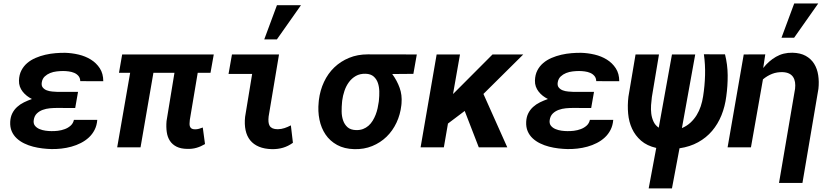

<svg xmlns="http://www.w3.org/2000/svg" viewBox="-20 -838 4735 1092"><path d="M304.7 -224.1Q285.6 -224.1 263.9 -222.2Q242.2 -220.2 222.9 -213.1Q203.6 -206.1 189.5 -192.4Q175.3 -178.7 171.9 -155.3Q168.9 -135.3 178.7 -123Q188.5 -110.8 204.6 -104Q220.7 -97.2 239.3 -94.7Q257.8 -92.3 272 -92.3Q289.1 -91.8 309.6 -94.2Q330.1 -96.7 348.9 -103.8Q367.7 -110.8 381.8 -123.5Q396 -136.2 400.4 -156.2H533.2Q530.8 -124.5 518.1 -99.6Q505.4 -74.7 485.4 -56.2Q465.3 -37.6 439.9 -24.7Q414.6 -11.7 386.2 -3.9Q357.9 3.9 328.9 7.1Q299.8 10.3 272.5 9.8Q248.5 9.3 221.7 6.1Q194.8 2.9 168.2 -3.9Q141.6 -10.7 117.4 -22.5Q93.3 -34.2 75 -51.3Q56.6 -68.4 46.6 -91.6Q36.6 -114.7 38.1 -145.5Q39.6 -172.9 50 -193.6Q60.5 -214.4 77.4 -229.7Q94.2 -245.1 116.2 -255.9Q138.2 -266.6 161.6 -274.9Q146 -282.7 132.6 -293.2Q119.1 -303.7 108.9 -316.9Q98.6 -330.1 93 -345.7Q87.4 -361.3 87.9 -379.9Q88.9 -412.6 101.6 -437.3Q114.3 -461.9 135 -479.5Q155.8 -497.1 182.4 -508.5Q209 -520 237.8 -526.6Q266.6 -533.2 295.9 -535.6Q325.2 -538.1 351.1 -537.6Q388.7 -536.6 427 -527.6Q465.3 -518.6 496.6 -499.3Q527.8 -480 547.6 -449.7Q567.4 -419.4 567.4 -376L436.5 -376.5Q436 -394.5 426.3 -406Q416.5 -417.5 402.1 -423.6Q387.7 -429.7 370.6 -431.9Q353.5 -434.1 338.9 -434.1Q322.3 -434.1 302.5 -431.9Q282.7 -429.7 265.1 -422.6Q247.6 -415.5 234.4 -403.1Q221.2 -390.6 217.8 -370.6Q214.4 -351.6 223.1 -340.6Q231.9 -329.6 246.1 -324.2Q260.3 -318.8 277.3 -317.4Q294.4 -315.9 307.6 -315.4H423.8L407.7 -223.6Z M1177.2 -423.8H1104.5L1059.6 -156.2Q1058.6 -145.5 1058.1 -135.7Q1057.6 -126 1060.3 -118.7Q1063 -111.3 1069.6 -106.9Q1076.2 -102.5 1089.4 -102.5Q1101.1 -102.5 1111.6 -105.5Q1122.1 -108.4 1133.3 -112.8L1146 -18.6Q1122.1 -4.4 1097.4 2.7Q1072.8 9.8 1044.9 8.8Q1008.3 8.3 984.1 -3.9Q960 -16.1 946.3 -37.1Q932.6 -58.1 928.5 -86.7Q924.3 -115.2 927.2 -149.4L972.2 -423.8H852.5L779.3 0H646.5L720.2 -423.8H656.7L674.8 -528.3H1195.8Z M1299.3 -528.3H1566.9L1507.8 -175.3Q1505.9 -158.2 1507.1 -144.8Q1508.3 -131.3 1513.9 -122.1Q1519.5 -112.8 1530.8 -107.9Q1542 -103 1560.1 -103Q1580.6 -103.5 1598.6 -109.6Q1616.7 -115.7 1634.3 -125L1646 -25.9Q1618.7 -6.3 1589.6 2.2Q1560.5 10.7 1527.3 10.3Q1483.9 9.3 1452.9 -3.7Q1421.9 -16.6 1402.8 -40.3Q1383.8 -64 1376.7 -97.7Q1369.6 -131.3 1374 -173.3L1414.1 -417.5H1279.8ZM1555.2 -808.6H1691.9L1554.7 -613.8H1482.9Z M2331.1 -418 2210.9 -417Q2238.3 -379.4 2252.9 -338.6Q2267.6 -297.9 2263.7 -250.5L2262.7 -239.7Q2256.8 -186.5 2235.1 -140.4Q2213.4 -94.2 2178.5 -60.3Q2143.6 -26.4 2096.9 -7.3Q2050.3 11.7 1995.1 10.3Q1938 8.8 1897.2 -13.7Q1856.4 -36.1 1831.5 -73Q1806.6 -109.9 1796.9 -157.5Q1787.1 -205.1 1792.5 -257.3L1793.5 -268.1Q1800.3 -324.2 1822.8 -372.1Q1845.2 -419.9 1881.3 -454.6Q1917.5 -489.3 1965.6 -509Q2013.7 -528.8 2071.8 -528.8L2350.6 -528.3ZM1925.3 -255.9Q1922.9 -231.4 1923.1 -204.3Q1923.3 -177.2 1931.2 -153.8Q1939 -130.4 1956.3 -114.7Q1973.6 -99.1 2005.4 -98.1Q2027.3 -97.7 2044.7 -104.2Q2062 -110.8 2075.7 -122.8Q2089.4 -134.8 2099.4 -151.1Q2109.4 -167.5 2116.5 -185.5Q2123.5 -203.6 2127.7 -222.7Q2131.8 -241.7 2134.3 -259.8L2135.3 -270Q2137.7 -292.5 2137.2 -318.1Q2136.7 -343.8 2129.4 -365.7Q2122.1 -387.7 2105.5 -402.6Q2088.9 -417.5 2059.6 -418.5Q2027.3 -419.4 2003.9 -406Q1980.5 -392.6 1964.4 -370.6Q1948.2 -348.6 1939 -321Q1929.7 -293.5 1926.3 -266.1Z M2623 -207 2527.8 -135.3 2504.4 0H2372.1L2463.4 -528.3H2596.2L2556.6 -303.2L2609.4 -356L2781.2 -528.3H2956.1L2729.5 -303.7L2865.2 0H2703.1Z M3239.3 -224.1Q3220.2 -224.1 3198.5 -222.2Q3176.8 -220.2 3157.5 -213.1Q3138.2 -206.1 3124 -192.4Q3109.9 -178.7 3106.4 -155.3Q3103.5 -135.3 3113.3 -123Q3123 -110.8 3139.2 -104Q3155.3 -97.2 3173.8 -94.7Q3192.4 -92.3 3206.5 -92.3Q3223.6 -91.8 3244.1 -94.2Q3264.6 -96.7 3283.4 -103.8Q3302.2 -110.8 3316.4 -123.5Q3330.6 -136.2 3335 -156.2H3467.8Q3465.3 -124.5 3452.6 -99.6Q3439.9 -74.7 3419.9 -56.2Q3399.9 -37.6 3374.5 -24.7Q3349.1 -11.7 3320.8 -3.9Q3292.5 3.9 3263.4 7.1Q3234.4 10.3 3207 9.8Q3183.1 9.3 3156.2 6.1Q3129.4 2.9 3102.8 -3.9Q3076.2 -10.7 3052 -22.5Q3027.8 -34.2 3009.5 -51.3Q2991.2 -68.4 2981.2 -91.6Q2971.2 -114.7 2972.7 -145.5Q2974.1 -172.9 2984.6 -193.6Q2995.1 -214.4 3012 -229.7Q3028.8 -245.1 3050.8 -255.9Q3072.8 -266.6 3096.2 -274.9Q3080.6 -282.7 3067.1 -293.2Q3053.7 -303.7 3043.5 -316.9Q3033.2 -330.1 3027.6 -345.7Q3022 -361.3 3022.5 -379.9Q3023.4 -412.6 3036.1 -437.3Q3048.8 -461.9 3069.6 -479.5Q3090.3 -497.1 3116.9 -508.5Q3143.6 -520 3172.4 -526.6Q3201.2 -533.2 3230.5 -535.6Q3259.8 -538.1 3285.6 -537.6Q3323.2 -536.6 3361.6 -527.6Q3399.9 -518.6 3431.2 -499.3Q3462.4 -480 3482.2 -449.7Q3502 -419.4 3502 -376L3371.1 -376.5Q3370.6 -394.5 3360.8 -406Q3351.1 -417.5 3336.7 -423.6Q3322.3 -429.7 3305.2 -431.9Q3288.1 -434.1 3273.4 -434.1Q3256.8 -434.1 3237.1 -431.9Q3217.3 -429.7 3199.7 -422.6Q3182.1 -415.5 3168.9 -403.1Q3155.8 -390.6 3152.3 -370.6Q3148.9 -351.6 3157.7 -340.6Q3166.5 -329.6 3180.7 -324.2Q3194.8 -318.8 3211.9 -317.4Q3229 -315.9 3242.2 -315.4H3358.4L3342.3 -223.6Z M3934.1 -528.3 3858.4 -109.4Q3886.7 -121.6 3907.2 -140.6Q3927.7 -159.7 3942.1 -183.1Q3956.5 -206.5 3965.6 -233.9Q3974.6 -261.2 3979 -290.5Q3988.3 -349.6 3990 -409.9Q3991.7 -470.2 3983.4 -529.3L4103.5 -528.8Q4118.2 -470.7 4118.7 -410.2Q4119.1 -349.6 4110.8 -290.5Q4103.5 -232.4 4083.3 -182.4Q4063 -132.3 4030 -93.5Q3997.1 -54.7 3950.7 -29.1Q3904.3 -3.4 3844.7 5.4L3801.8 233.4H3669.4L3712.4 3.4Q3659.7 -8.8 3626.2 -37.8Q3592.8 -66.9 3574.7 -106.2Q3556.6 -145.5 3552.5 -192.4Q3548.3 -239.3 3554.2 -288.1L3594.7 -528.3H3728L3687.5 -286.1Q3684.6 -264.6 3682.9 -240Q3681.2 -215.3 3684.1 -191.7Q3687 -168 3696.8 -146.7Q3706.5 -125.5 3726.6 -111.8L3801.8 -528.3Z M4332.5 -528.8 4320.8 -451.2Q4352.1 -491.2 4393.6 -515.1Q4435.1 -539.1 4487.3 -538.1Q4532.2 -537.1 4562.5 -520.3Q4592.8 -503.4 4610.4 -475.3Q4627.9 -447.3 4633.5 -410.4Q4639.2 -373.5 4634.8 -333L4543.9 202.6H4410.6L4502 -333.5Q4504.4 -353.5 4501.7 -370.6Q4499 -387.7 4490.7 -400.1Q4482.4 -412.6 4467.8 -419.7Q4453.1 -426.8 4431.6 -427.7Q4399.4 -428.7 4371.6 -418Q4343.8 -407.2 4319.3 -386.7L4251 0H4118.2L4210 -528.3ZM4497.1 -818.4H4633.8L4496.6 -623.5H4424.8Z"/></svg>

Font: Roboto Mono
Style: Bold Italic
Weight: 700
Designer: Google
Version: Version 2.000985; 2015; ttfautohint (v1.3)